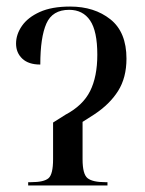

<svg xmlns="http://www.w3.org/2000/svg" viewBox="-20 -566 443 586"><path d="M66 0V-10H75Q114 -10 128 -22Q142 -34 142 -80V-192L180 -216Q233 -244 255 -288Q277 -332 277 -399Q277 -471 255 -503.5Q233 -536 191 -536Q140 -536 121.5 -494Q103 -452 103 -369Q67 -369 48 -387Q29 -405 29 -433Q29 -461 47 -487Q65 -513 101.5 -529.5Q138 -546 194 -546Q268 -546 317 -507Q366 -468 366 -387Q366 -329 340.5 -288.5Q315 -248 268 -217L232 -194V-80Q232 -34 247.5 -22Q263 -10 301 -10H308V0Z"/></svg>

Font: Noto Serif Display Condensed
Style: Regular
Weight: 400
Width: 3
Designer: Monotype Design Team
Foundry: Monotype Imaging Inc.
Version: Version 2.009